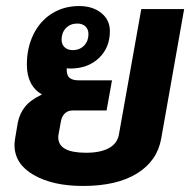

<svg xmlns="http://www.w3.org/2000/svg" viewBox="-20 -606 632 636"><path d="M590 -576 514 -147Q501 -73 434 -31.5Q367 10 255 10Q155 10 91.5 -26.5Q28 -63 28 -126Q28 -133 30 -147L39 -200Q45 -230 63 -252.5Q81 -275 119 -293Q69 -322 69 -392Q69 -448 91 -492.5Q113 -537 152.5 -561.5Q192 -586 242 -586Q287 -586 315.5 -563Q344 -540 344 -503Q344 -448 307.5 -413.5Q271 -379 213 -379Q205 -379 201 -380Q200 -357 210 -348.5Q220 -340 239 -340H351L333 -240H220Q205 -240 195 -230.5Q185 -221 182 -205L174 -161Q173 -157 173 -151Q173 -100 265 -100Q313 -100 341 -115.5Q369 -131 374 -161L448 -576ZM184 -475Q184 -459 194 -449.5Q204 -440 221 -440Q244 -440 258.5 -455Q273 -470 273 -493Q273 -509 263 -518.5Q253 -528 236 -528Q213 -528 198.5 -513Q184 -498 184 -475Z"/></svg>

Font: Sarabun ExtraBold
Style: Italic
Weight: 800
Italic angle: -10°
Designer: Suppakit Chalermlarp | Katatrad Co.,Ltd.
Foundry: Cadson Demak Co.,Ltd.
Version: Version 1.000; ttfautohint (v1.6)